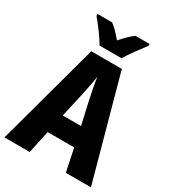

<svg xmlns="http://www.w3.org/2000/svg" viewBox="-219 -1048 1047 1165"><g transform="rotate(30 304.0 -465.5)"><path d="M368 -292H240L277 -457Q284 -492 292 -529Q300 -566 304 -601Q309 -566 316.5 -528Q324 -490 331 -456ZM430 0H606L409 -716H195L0 0H177L211 -159H397ZM479 -931H380Q340 -901 297 -851Q275 -877 256 -896.5Q237 -916 217 -931H115V-918Q139 -890 171.5 -846Q204 -802 221 -771H375Q394 -803 425.5 -846.5Q457 -890 479 -918Z"/></g></svg>

Font: Noto Sans Display SemiCondensed Extra
Style: Regular
Weight: 800
Width: 4
Designer: Monotype Design Team
Foundry: Monotype Imaging Inc.
Version: Version 1.900